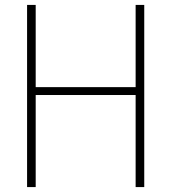

<svg xmlns="http://www.w3.org/2000/svg" viewBox="-20 -760 696 780"><path d="M90 0V-740H125V-406H531V-740H566V0H531V-374H125V0Z"/></svg>

Font: Be Vietnam Pro Thin
Style: Regular
Weight: 100
Designer: Lam Bao, Tony Le, Vietanh Nguyen
Foundry: Yellow Type Foundry
Version: Version 1.002; ttfautohint (v1.8.3)